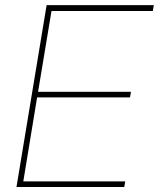

<svg xmlns="http://www.w3.org/2000/svg" viewBox="-20 -748 635 768"><path d="M45.9 0 166.5 -727.5H595.2L591.3 -704.1H186L132.3 -380.9H503.9L500 -358.4H128.4L73.2 -22.5H481L477.1 0Z"/></svg>

Font: Inter 28pt Thin
Style: Italic
Weight: 250
Italic angle: -9.3988°
Designer: Rasmus Andersson
Foundry: rsms
Version: Version 4.001;git-66647c0bb